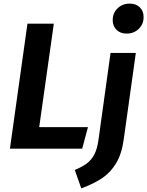

<svg xmlns="http://www.w3.org/2000/svg" viewBox="-20 -823 815 1063"><path d="M197 -119H467L435 0H35L132 -692H278ZM394 118Q435 101 460.5 82Q486 63 502 32.5Q518 2 525 -47L592 -530H732L665 -51Q654 29 623 80.5Q592 132 546 163Q500 194 430 220ZM604 -711Q604 -751 631 -777Q658 -803 698 -803Q733 -803 754 -782.5Q775 -762 775 -729Q775 -689 748 -663Q721 -637 681 -637Q646 -637 625 -658Q604 -679 604 -711Z"/></svg>

Font: Fira Sans SemiBold
Style: Italic
Weight: 600
Italic angle: -8°
Designer: bBox Type GmbH & Carrois Corporate GbR & Edenspiekermann AG
Foundry: bBox Type GmbH & Carrois Corporate GbR & Edenspiekermann AG
Version: Version 4.301